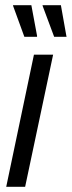

<svg xmlns="http://www.w3.org/2000/svg" viewBox="-20 -721 277 741"><path d="M4 0 111 -510H185L77 0ZM74 -579 31 -697 30 -701H101L123 -583V-579ZM189 -579 145 -697 144 -701H215L236 -583L237 -579Z"/></svg>

Font: Saira Condensed
Style: Italic
Weight: 400
Width: 3
Italic angle: -12°
Designer: Hector Gatti with collaboration of the Omnibus-Type team
Foundry: Omnibus-Type
Version: Version 1.100